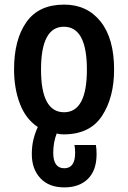

<svg xmlns="http://www.w3.org/2000/svg" viewBox="-20 -573 555 833"><path d="M259 240Q324 240 361.5 203Q399 166 399 96Q399 72 396 56H303Q306 71 306 90Q306 157 259 157Q211 157 211 90Q211 45 226 6Q238 10 256 10Q370 10 422.5 -70Q475 -150 475 -271Q475 -406 416.5 -479.5Q358 -553 258 -553Q148 -553 94.5 -477Q41 -401 41 -272Q41 -189 66.5 -122.5Q92 -56 144 -22Q132 4 125 32.5Q118 61 118 96Q118 160 155 200Q192 240 259 240ZM258 -86Q158 -86 158 -271Q158 -457 257 -457Q357 -457 357 -271Q357 -86 258 -86Z"/></svg>

Font: Noto Sans Georgian Condensed Semi
Style: Regular
Weight: 600
Width: 3
Designer: Monotype Design Team
Foundry: Monotype Imaging Inc.
Version: Version 1.901